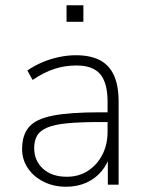

<svg xmlns="http://www.w3.org/2000/svg" viewBox="-20 -702 554 730"><path d="M231 8Q184 8 146 -11Q108 -30 86 -62.5Q64 -95 64 -135Q64 -189 90.5 -219.5Q117 -250 181.5 -262.5Q246 -275 359 -275H400V-238H361Q287 -238 238 -233.5Q189 -229 161 -217.5Q133 -206 121.5 -187Q110 -168 110 -139Q110 -91 143.5 -60.5Q177 -30 234 -30Q280 -30 314.5 -52.5Q349 -75 369 -113.5Q389 -152 389 -201V-315Q389 -387 361 -420Q333 -453 271 -453Q226 -453 186.5 -440Q147 -427 104 -398L84 -434Q110 -452 140.5 -465Q171 -478 204 -485Q237 -492 269 -492Q324 -492 360 -473Q396 -454 413.5 -415Q431 -376 431 -315V0H390V-121H401Q391 -81 367 -52Q343 -23 308.5 -7.5Q274 8 231 8ZM233 -619V-682H297V-619Z"/></svg>

Font: Nunito Sans 12pt ExtraLight 12pt ExtraLight
Style: Regular
Weight: 250
Version: Version 3.101;gftools[0.9.27]